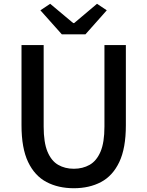

<svg xmlns="http://www.w3.org/2000/svg" viewBox="-20 -973 773 1007"><path d="M367.2 14.2Q285.6 14.2 223.9 -18.3Q162.1 -50.8 127.4 -123.3Q92.8 -195.8 92.8 -315.9V-736.8H209V-309.1Q209 -225.6 229.2 -177.2Q249.5 -128.9 285.2 -108.4Q320.8 -87.9 367.2 -87.9Q413.6 -87.9 450 -108.4Q486.3 -128.9 507.1 -177.2Q527.8 -225.6 527.8 -309.1V-736.8H640.1V-315.9Q640.1 -195.8 605.7 -123.3Q571.3 -50.8 510 -18.3Q448.7 14.2 367.2 14.2ZM304.2 -793 191.9 -918.9 243.2 -953.1 363.8 -852.1H369.1L488.8 -953.1L540 -918.9L428.2 -793Z"/></svg>

Font: Source Han Sans CN Medium
Style: Regular
Weight: 500
Designer: Ryoko NISHIZUKA  (kana, bopomofo & ideographs); Paul D. Hunt (Latin, Greek & Cyrillic); Sandoll Communications , Soo-you
Foundry: Adobe
Version: Version 2.004;hotconv 1.0.118;makeotfexe 2.5.65603